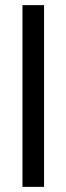

<svg xmlns="http://www.w3.org/2000/svg" viewBox="-20 -727 258 747"><path d="M151.4 0H67.4V-707H151.4Z"/></svg>

Font: Pretendard JP Variable
Style: Regular
Weight: 400
Designer: Base glyphs from Inter by Rasmus Andersson; Hangul glyphs from Noto Sans CJK(Source Han Sans) by Jang Soo-young and Kang
Foundry: Kil Hyung-jin
Version: Version 1.307;Glyphs 3.2 (3192)